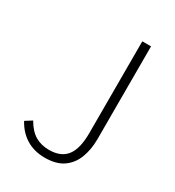

<svg xmlns="http://www.w3.org/2000/svg" viewBox="-178 -833 867 951"><g transform="rotate(30 255.0 -357.5)"><path d="M224 13Q164 13 118.5 -14.5Q73 -42 45 -94L83 -118Q110 -71 144 -51Q178 -31 223 -31Q291 -31 323 -72.5Q355 -114 355 -203V-728H405V-197Q405 -139 387 -91Q369 -43 329.5 -15Q290 13 224 13Z"/></g></svg>

Font: Noto Sans KR ExtraLight
Style: Regular
Weight: 250
Designer: Ryoko NISHIZUKA  (kana, bopomofo & ideographs); Paul D. Hunt (Latin, Greek & Cyrillic); Sandoll Communications , Soo-you
Foundry: Adobe
Version: Version 2.004-H2;hotconv 1.0.118;makeotfexe 2.5.65603